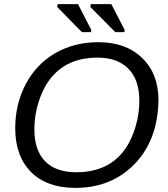

<svg xmlns="http://www.w3.org/2000/svg" viewBox="-20 -903 818 933"><path d="M458 -698Q592 -698 671 -621Q750 -545 750 -416Q747 -223 634.5 -106.5Q522 10 346 10Q208 10 131 -67Q54 -144 54 -280Q54 -397 105 -494Q157 -592 249 -645Q341 -698 458 -698ZM454 -623Q356 -623 288 -579Q220 -535 183 -449Q147 -364 147 -275Q147 -173 199 -119.5Q251 -66 351 -66Q447 -66 514 -108Q582 -150 619 -234Q657 -321 657 -414Q657 -515 604 -569Q551 -623 454 -623ZM422 -747H378L258 -869L260 -883H359L424 -757ZM584 -747H540L419 -869L421 -883H521L586 -757Z"/></svg>

Font: Libra Sans
Style: Italic
Weight: 400
Italic angle: -12°
Foundry: Context Ltd
Version: Version 1.002